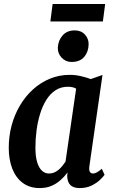

<svg xmlns="http://www.w3.org/2000/svg" viewBox="-20 -946 583 976"><path d="M434.5 -102.5Q431.5 -80 437.2 -72Q443 -64 453 -64Q460.5 -64 471.2 -69.2Q482 -74.5 497.5 -88L511.5 -57.5Q506 -49 489.5 -32.8Q473 -16.5 446.5 -3.2Q420 10 385 10Q353.5 10 338 -5Q322.5 -20 321.5 -51.5L323.5 -69.5Q307.5 -48 287.2 -30Q267 -12 241.2 -1Q215.5 10 182 10Q130.5 10 95.2 -16.5Q60 -43 42.2 -89.2Q24.5 -135.5 24.5 -194.5Q24.5 -254 39.2 -308.8Q54 -363.5 81.8 -410.2Q109.5 -457 148 -491.8Q186.5 -526.5 233.8 -546Q281 -565.5 335 -565.5Q363 -565.5 392 -558.8Q421 -552 441.5 -544L501 -565ZM367 -495.5Q358 -500.5 347.5 -502.8Q337 -505 325 -505Q289.5 -505 262.2 -487.2Q235 -469.5 215.5 -438.2Q196 -407 183.8 -367Q171.5 -327 165.8 -283Q160 -239 160 -195.5Q160 -150.5 169 -121.2Q178 -92 193.5 -78Q209 -64 228.5 -64Q243.5 -64 255.8 -69.2Q268 -74.5 278.2 -83.2Q288.5 -92 297 -102.8Q305.5 -113.5 313 -124ZM343.5 -631Q314 -631 293.2 -653Q272.5 -675 274 -704.5Q276 -741 298.5 -766.2Q321 -791.5 359.5 -791.5Q392.5 -791.5 411.8 -770.2Q431 -749 430.5 -721Q430 -683 408.2 -657Q386.5 -631 343.5 -631ZM247.5 -925.5H514.5L503 -837H236Z"/></svg>

Font: Merriweather 24pt SemiCondensed
Style: Bold Italic
Weight: 700
Width: 4
Italic angle: -7.8°
Designer: Eben Sorkin
Foundry: Eben Sorkin
Version: Version 2.101